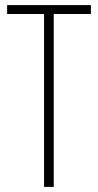

<svg xmlns="http://www.w3.org/2000/svg" viewBox="-20 -734 385 754"><path d="M191 0V-679H337V-714H8V-679H153V0Z"/></svg>

Font: Noto Sans ExtraCondensed ExtraLight
Style: Regular
Weight: 200
Width: 2
Designer: Monotype Design Team
Foundry: Monotype Imaging Inc.
Version: Version 2.013